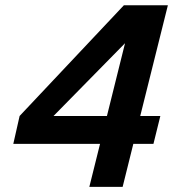

<svg xmlns="http://www.w3.org/2000/svg" viewBox="-20 -726 672 746"><path d="M498 -167 456.5 0H327.1L368.7 -167H31.7L56.2 -275.4L461.4 -705.6H632.3L524.9 -275.4H603L576.2 -167ZM188 -275.4H395.5L465.8 -558.1Z"/></svg>

Font: Lesson One
Style: Bold Italic
Weight: 700
Italic angle: -14°
Designer: But Ko, Victor Gaultney, Annie Olsen, Julie Remington, Don Collingsworth, Eric Hays, Becca Hirsbrunner
Version: Version 1.100